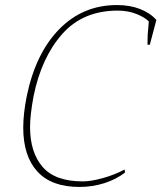

<svg xmlns="http://www.w3.org/2000/svg" viewBox="-20 -730 639 760"><path d="M72 -225Q72 -280 86 -350Q121 -519 214.5 -614.5Q308 -710 443 -710Q494 -710 534 -694.5Q574 -679 599 -651L573 -553H564V-570Q564 -593 567 -620L569 -645Q554 -661 520.5 -674.5Q487 -688 446 -688Q308 -688 226 -595Q144 -502 113 -350Q99 -275 99 -227Q99 -127 148.5 -69.5Q198 -12 308 -12Q340 -12 387 -25Q434 -38 473 -59L475 -47Q440 -20 393 -5Q346 10 294 10Q184 10 128 -51Q72 -112 72 -225Z"/></svg>

Font: Trirong Thin
Style: Italic
Weight: 250
Italic angle: -12°
Designer: Katatrad Team
Foundry: CadsonDemak
Version: Version 1.001